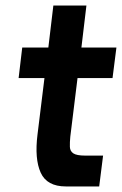

<svg xmlns="http://www.w3.org/2000/svg" viewBox="-20 -671 439 691"><path d="M60 -500H154L172 -651H291L273 -500H399L385 -390H259L233 -179Q231 -158 231.5 -142.5Q232 -127 244 -119Q256 -111 287 -111H351L337 0H217Q149 0 126.5 -49.5Q104 -99 115 -187L140 -390H47Z"/></svg>

Font: Haskoy Bold
Style: Italic
Weight: 700
Designer: Ertekin Erdin
Foundry: Ertekin Erdin
Version: Version 2.000; ttfautohint (v1.8.4.7-5d5b)